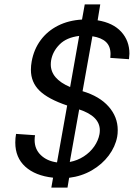

<svg xmlns="http://www.w3.org/2000/svg" viewBox="-20 -806 640 879"><path d="M439 -786 427 -713Q497.5 -701.5 535 -660.5Q572.5 -619.5 572.5 -560.5Q572.5 -552 570.5 -535L485 -541Q486 -547 486 -558.5Q486 -594 465.2 -613.8Q444.5 -633.5 403 -640L358 -388.5Q435.5 -365.5 477.2 -318.2Q519 -271 519 -210.5Q519 -193 516.5 -180Q508 -134.5 477.8 -94Q447.5 -53.5 400.5 -26.2Q353.5 1 296.5 8L289 53H215L223 7.5Q141.5 -1.5 95.8 -43Q50 -84.5 50 -153.5Q50 -174 53.5 -193L140.5 -187Q138.5 -177 138.5 -165Q138.5 -123 167 -95.8Q195.5 -68.5 241 -62.5L287.5 -323Q200 -352.5 160.8 -391Q121.5 -429.5 121.5 -486.5Q121.5 -505.5 125 -524.5Q135 -580 166 -622Q197 -664 245.5 -688.5Q294 -713 355.5 -716.5L368 -786ZM212.5 -511Q212.5 -445 301 -407.5L342.5 -641.5Q284.5 -634.5 252.8 -602.5Q221 -570.5 214 -529.5Q212.5 -520 212.5 -511ZM435.5 -192Q437 -201 437 -209.5Q437 -274 342.5 -305L299.5 -64.5Q334.5 -71 363.8 -90Q393 -109 411.5 -135.8Q430 -162.5 435.5 -192Z"/></svg>

Font: JuliaMono Italic
Style: Regular
Weight: 400
Italic angle: -9°
Monospace: yes
Designer: cormullion
Foundry: corm
Version: Version 0.049; ttfautohint (v1.8.4)